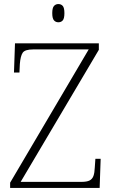

<svg xmlns="http://www.w3.org/2000/svg" viewBox="-20 -928 558 948"><path d="M30 0V-26L418 -684H144Q103 -684 92 -667.5Q81 -651 78 -612L76 -570H49L54 -714H468V-682L82 -30H382Q409 -30 422.5 -37Q436 -44 441.5 -59.5Q447 -75 448 -101L451 -144H477L472 0ZM268 -818Q255 -818 246.5 -827.5Q238 -837 238 -863Q238 -889 246.5 -898.5Q255 -908 268 -908Q282 -908 290 -898.5Q298 -889 298 -863Q298 -837 290 -827.5Q282 -818 268 -818Z"/></svg>

Font: Noto Serif Armenian ExtraLight
Style: Regular
Weight: 250
Version: Version 2.007